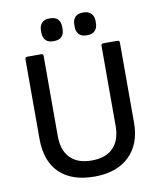

<svg xmlns="http://www.w3.org/2000/svg" viewBox="-91 -902 829 987"><g transform="rotate(-10 323.0 -408.5)"><path d="M323 12Q205 12 141 -49.5Q77 -111 77 -228V-644Q77 -655 87 -655H162Q172 -655 172 -644V-226Q172 -152 210.5 -112Q249 -72 323 -72Q397 -72 435.5 -112Q474 -152 474 -226V-644Q474 -655 485 -655H559Q570 -655 570 -644V-226Q570 -114 504.5 -51Q439 12 323 12ZM236 -710Q207 -710 194 -725Q181 -740 181 -764V-775Q181 -799 194 -814Q207 -829 236 -829Q266 -829 279 -814Q292 -799 292 -775V-764Q292 -740 279 -725Q266 -710 236 -710ZM410 -710Q381 -710 368 -725Q355 -740 355 -764V-775Q355 -799 368 -814Q381 -829 410 -829Q439 -829 452.5 -814Q466 -799 466 -775V-764Q466 -740 452.5 -725Q439 -710 410 -710Z"/></g></svg>

Font: Sofia Sans Medium
Style: Regular
Weight: 500
Designer: Botio Nikoltchev, Ani Petrova
Foundry: lettersoup
Version: Version 4.101; ttfautohint (v1.8.4.7-5d5b)